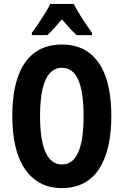

<svg xmlns="http://www.w3.org/2000/svg" viewBox="-20 -953 633 983"><path d="M550 -358Q550 -273 534.5 -205Q519 -137 488 -89Q457 -41 409 -15.5Q361 10 297 10Q233 10 185.5 -16Q138 -42 106 -90Q74 -138 58.5 -206Q43 -274 43 -359Q43 -479 72 -560.5Q101 -642 157.5 -683.5Q214 -725 297 -725Q383 -725 439.5 -680.5Q496 -636 523 -554Q550 -472 550 -358ZM185 -358Q185 -276 197.5 -221.5Q210 -167 235 -139Q260 -111 297 -111Q334 -111 358.5 -138Q383 -165 395.5 -219.5Q408 -274 408 -358Q408 -483 380.5 -544.5Q353 -606 297 -606Q260 -606 235 -578.5Q210 -551 197.5 -496Q185 -441 185 -358ZM357 -933Q369 -911 383.5 -886.5Q398 -862 415.5 -836Q433 -810 451 -785V-773H373Q356 -788 337 -808.5Q318 -829 297 -854Q275 -829 256 -807.5Q237 -786 222 -773H143V-785Q159 -806 177 -833Q195 -860 212 -887Q229 -914 237 -933Z"/></svg>

Font: Noto Sans Khmer ExtraCondensed
Style: Bold
Weight: 700
Width: 2
Designer: Danh Hong and the Monotype Design Team
Foundry: Monotype Imaging Inc.
Version: Version 2.004